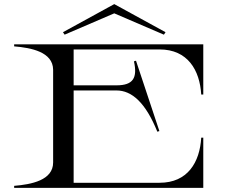

<svg xmlns="http://www.w3.org/2000/svg" viewBox="-20 -916 1114 936"><path d="M758 -675C895 -675 954 -574 961 -455H971V-700H49V-690C132 -683 238 -663 239 -576V-124C239 -37 133 -17 49 -10V0H971V-245H961C954 -125 895 -25 758 -25H339V-475H548C623 -475 690 -415 747 -274L757 -277L643 -620L633 -617C651 -536 629 -500 548 -500H339V-675ZM787 -759 537 -896 287 -759 295 -747 537 -851 779 -747Z"/></svg>

Font: Sprat Extended
Style: Regular
Weight: 400
Width: 9
Designer: Ethan Nakache
Foundry: Collletttivo
Version: Version 2.000;Glyphs 3.2 (3217)